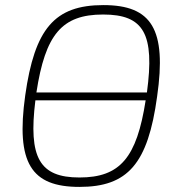

<svg xmlns="http://www.w3.org/2000/svg" viewBox="-20 -722 702 754"><path d="M386 -702C194 -702 116 -609 79 -347C42 -82 102 12 292 12C482 12 561 -79 597 -343C635 -607 576 -702 386 -702ZM385 -665C545 -665 588 -589 557 -359H123C158 -587 223 -665 385 -665ZM292 -25C135 -25 91 -103 119 -328H552C517 -103 452 -25 292 -25Z"/></svg>

Font: Exo 2 Extra Light
Style: Italic
Weight: 250
Italic angle: -8°
Designer: Natanael Gama
Version: Version 1.001;PS 001.001;hotconv 1.0.88;makeotf.lib2.5.64775